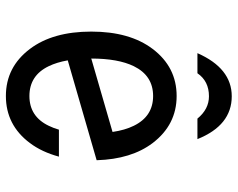

<svg xmlns="http://www.w3.org/2000/svg" viewBox="-95 -672 776 626"><g transform="rotate(90 293.0 -359.0)"><path d="M153.3 -614.7Q202.6 -726.6 293.9 -726.6Q388.7 -726.6 433.6 -614.7H366.7Q335.9 -652.3 293.9 -652.3Q244.6 -652.3 218.8 -614.7ZM490.7 -163.1Q475.6 -107.4 446.3 -68.4Q387.7 9.8 293 9.8Q198.7 9.8 139.6 -68.4Q83 -143.1 83 -268.6Q83 -394 139.6 -468.8Q198.7 -546.9 293 -546.9Q386.7 -546.9 446.3 -468.8Q499 -399.4 502.4 -286.1L176.8 -191.9Q183.1 -156.2 195.8 -129.9Q226.1 -66.9 293 -66.9Q359.9 -66.9 390.1 -129.9Q397.5 -145 402.8 -163.1ZM170.9 -268.6 410.2 -337.9Q404.3 -378.4 390.1 -407.2Q359.4 -470.2 293 -470.2Q226.6 -470.2 195.8 -407.2Q170.9 -356 170.9 -268.6Z"/></g></svg>

Font: Consola Mono
Style: Book
Weight: 400
Monospace: yes
Version: Version 2.001